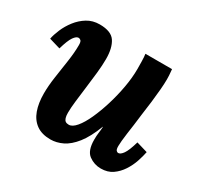

<svg xmlns="http://www.w3.org/2000/svg" viewBox="-119 -653 834 806"><g transform="rotate(30 298.5 -250.0)"><path d="M211 11Q169 11 142.5 -8Q116 -27 103.5 -61.5Q91 -96 91 -143Q91 -180 97.5 -224Q104 -268 110.5 -312Q117 -356 117 -392Q117 -409 111.5 -413.5Q106 -418 101 -418Q90 -418 78 -401Q66 -384 53 -339L-1 -355Q3 -376 14.5 -403Q26 -430 45 -454.5Q64 -479 90 -495Q116 -511 150 -511Q206 -511 225.5 -481Q245 -451 245 -398Q245 -368 241 -330.5Q237 -293 232 -254Q227 -215 223 -180.5Q219 -146 219 -123Q219 -108 222 -98.5Q225 -89 231 -85Q237 -81 247 -81Q264 -81 282.5 -103Q301 -125 318 -162.5Q335 -200 349 -245.5Q363 -291 371.5 -338.5Q380 -386 380 -428Q380 -442 379.5 -465Q379 -488 377 -500H506Q508 -479 508.5 -470.5Q509 -462 509 -452Q509 -431 506.5 -401.5Q504 -372 500 -338Q496 -304 491 -270Q488 -243 484.5 -218Q481 -193 478 -171.5Q475 -150 473.5 -133.5Q472 -117 472 -108Q472 -92 476.5 -87Q481 -82 486 -82Q497 -82 509 -99Q521 -116 534 -161L588 -145Q584 -124 575 -97Q566 -70 550 -45.5Q534 -21 511 -5Q488 11 455 11Q423 11 397 -8Q371 -27 371 -80Q371 -100 373 -114Q375 -128 376 -145H375Q352 -85 325 -51Q298 -17 269 -3Q240 11 211 11Z"/></g></svg>

Font: Lora
Style: Italic
Weight: 400
Italic angle: -3°
Designer: Olga Karpushina, Alexei Vanyashin (Cyrillic)
Foundry: Cyreal
Version: Version 3.008